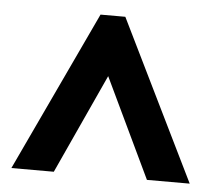

<svg xmlns="http://www.w3.org/2000/svg" viewBox="-40 -758 595 532"><g transform="rotate(5 257.5 -492.5)"><path d="M10 -270 219 -715H288L506 -270H387L255 -547L128 -270Z"/></g></svg>

Font: Noto Sans Khmer Condensed
Style: Bold
Weight: 700
Width: 3
Designer: Danh Hong and the Monotype Design Team
Foundry: Monotype Imaging Inc.
Version: Version 2.004